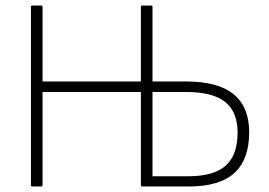

<svg xmlns="http://www.w3.org/2000/svg" viewBox="-20 -675 973 695"><path d="M97 0Q92 0 92 -5V-650Q92 -655 97 -655H128Q134 -655 134 -650V-380H490V-650Q490 -655 495 -655H526Q532 -655 532 -650V-380H655Q769 -380 825.5 -334Q882 -288 882 -196Q882 -98 828.5 -49Q775 0 664 0H495Q490 0 490 -5V-342H134V-5Q134 0 128 0ZM532 -37H662Q754 -37 797 -75.5Q840 -114 840 -195Q840 -270 795 -306Q750 -342 654 -342H532Z"/></svg>

Font: Sofia Sans Semi Condensed ExtraLight
Style: Regular
Weight: 250
Version: Version 4.100